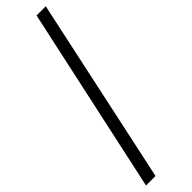

<svg xmlns="http://www.w3.org/2000/svg" viewBox="-303 -747 856 856"><g transform="rotate(-45 124.5 -319.5)"><path d="M0 121 191 -760H249L60 121Z"/></g></svg>

Font: Noto Serif Thai Condensed SemiBold
Style: Regular
Weight: 600
Width: 3
Designer: Monotype Design Team
Foundry: Monotype Imaging Inc.
Version: Version 2.002; ttfautohint (v1.8.4.7-5d5b)